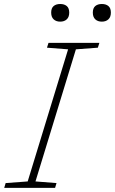

<svg xmlns="http://www.w3.org/2000/svg" viewBox="-48 -916 560 936"><path d="M284 -675.5 181 -683.5 188.5 -707H436.5L429 -683.5L322 -675.5L125 -31.5L227.5 -23.5L220.5 0H-27.5L-20.5 -23.5L87 -31.5ZM245.5 -810.5Q225.5 -810.5 213.5 -821.8Q201.5 -833 201.5 -854.5Q201.5 -876.5 213.5 -886.5Q225.5 -896.5 245.5 -896.5Q265.5 -896.5 277.5 -886.5Q289.5 -876.5 289.5 -854.5Q289.5 -833 277.5 -821.8Q265.5 -810.5 245.5 -810.5ZM448.5 -810.5Q428.5 -810.5 416.5 -821.8Q404.5 -833 404.5 -854.5Q404.5 -876.5 416.5 -886.5Q428.5 -896.5 448.5 -896.5Q468.5 -896.5 480.5 -886.5Q492.5 -876.5 492.5 -854.5Q492.5 -833 480.5 -821.8Q468.5 -810.5 448.5 -810.5Z"/></svg>

Font: Newsreader 6pt ExtraLight
Style: Italic
Weight: 275
Italic angle: -17°
Designer: Hugues Gentile
Foundry: Production Type
Version: Version 1.003; ttfautohint (v1.8.3)